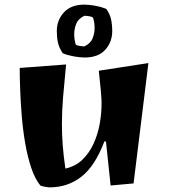

<svg xmlns="http://www.w3.org/2000/svg" viewBox="-20 -785 730 828"><path d="M194 23Q188 23 174 20.5Q160 18 154 15Q131 -13 115 -60.5Q99 -108 89 -165.5Q79 -223 74 -283Q69 -343 67 -397.5Q65 -452 65 -492L265 -507Q257 -427 252 -366Q247 -305 247 -249Q247 -204 250.5 -158.5Q254 -113 262 -58Q306 -68 335.5 -96.5Q365 -125 383.5 -165.5Q402 -206 410 -251Q418 -296 418 -339Q418 -347 417.5 -358.5Q417 -370 414.5 -397.5Q412 -425 406 -480L620 -513L556 6L457 15L437 -175H430Q390 -69 331 -23Q272 23 194 23ZM345 -537Q326 -537 300 -541.5Q274 -546 251 -555Q235 -578 230 -601Q225 -624 225 -651Q225 -698 255.5 -731.5Q286 -765 344 -765Q364 -765 389.5 -760.5Q415 -756 438 -747Q454 -725 459 -701.5Q464 -678 464 -651Q464 -604 434 -570.5Q404 -537 345 -537ZM344 -585Q371 -598 379.5 -620Q388 -642 388 -664Q388 -678 386 -689.5Q384 -701 381 -709Q377 -713 364.5 -715Q352 -717 344 -717Q317 -704 308.5 -682Q300 -660 300 -637Q300 -624 302 -612.5Q304 -601 307 -592Q312 -589 324 -587Q336 -585 344 -585Z"/></svg>

Font: Joti One
Style: Regular
Weight: 400
Designer: Eduardo Rodriguez Tunni
Foundry: Eduardo Rodriguez Tunni
Version: Version 1.002; ttfautohint (v1.8.4.7-5d5b);gftools[0.9.24]